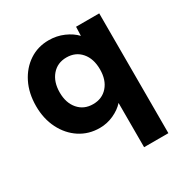

<svg xmlns="http://www.w3.org/2000/svg" viewBox="-174 -681 1002 1041"><g transform="rotate(-30 327.0 -160.5)"><path d="M431 220V-57Q405 -28 363.5 -9Q322 10 276 10Q207 10 152.5 -25.5Q98 -61 66.5 -123.5Q35 -186 35 -265Q35 -346 66 -408Q97 -470 150.5 -505.5Q204 -541 272 -541Q322 -541 365.5 -522Q409 -503 436 -474L438 -530H583V220ZM309 -120Q366 -120 400.5 -159.5Q435 -199 435 -265Q435 -332 400.5 -372Q366 -412 309 -412Q252 -412 217.5 -371.5Q183 -331 183 -265Q183 -200 217.5 -160Q252 -120 309 -120Z"/></g></svg>

Font: Readex Pro bold
Style: Bold
Weight: 700
Designer: Bonnie Shaver-Troup, Thomas Jockin
Foundry: Lexend
Version: Version 1.200; ttfautohint (v1.8.3)